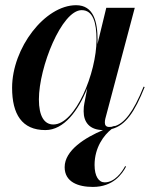

<svg xmlns="http://www.w3.org/2000/svg" viewBox="-20 -490 592 738"><path d="M464.5 150.5 461 148.5C448 173 420 211 382.5 211C359.5 211 343.5 187.5 343.5 144C343.5 77 379 29.5 409 6C462.5 -7.5 498 -60 536 -155.5L532 -157C492 -57.5 457 -15.5 420.5 -5L420 -6C416 -5 412.5 -3.5 408.5 -2.5C405.5 -2 402.5 -2 400 -2C387.5 -2 383 -9 383 -19C383 -23.5 383.5 -29 385 -34.5L498 -460H388.5L354.5 -320C355 -325.5 355 -331.5 355 -336.5C355 -405.5 340.5 -470 272.5 -470C152.5 -470 26.5 -305.5 26.5 -152.5C26.5 -51.5 64 10 154.5 10C226 10 281 -65 315.5 -151L304 -91.5C302.5 -84.5 301.5 -75 301.5 -62.5C301.5 -20 324.5 9.5 376 10C308 38.5 228.5 87.5 228.5 152.5C228.5 210 281 228.5 337 228.5C415.5 228.5 449.5 178.5 464.5 150.5ZM351 -337.5C351 -210 270 -11.5 185 -11.5C150.5 -11.5 129.5 -43 129.5 -108C129.5 -231.5 217 -451 294 -451C338 -451 351 -402 351 -337.5Z"/></svg>

Font: Bodoni* 36pt Medium
Style: Italic
Weight: 500
Italic angle: -13°
Version: Version 2.3